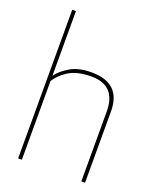

<svg xmlns="http://www.w3.org/2000/svg" viewBox="-148 -885 785 971"><g transform="rotate(20 245.0 -400.0)"><path d="M430 0H410V-375Q410 -516 278 -516Q199 -516 154 -486.5Q109 -457 90 -423V0H70V-800H90V-452Q113 -484 157.5 -510Q202 -536 271 -536Q430 -536 430 -384Z"/></g></svg>

Font: Tanohe Sans Thin
Style: Regular
Weight: 100
Designer: Village Type and Design LLC & Cristiano Sobral
Foundry: Cooper Hewitt Smithsonian Design Museum
Version: Version 1.00;September 29, 2021;FontCreator 13.0.0.2655 64-b